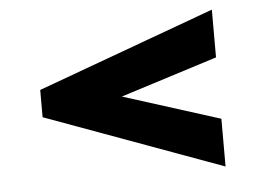

<svg xmlns="http://www.w3.org/2000/svg" viewBox="-40 -590 761 561"><g transform="rotate(-5 340.0 -310.0)"><path d="M80 -350 600 -540V-400L316 -310L600 -220V-80L80 -270Z"/></g></svg>

Font: Goli Bold
Style: Regular
Weight: 700
Designer: jaikishan Patel
Foundry: MagicType
Version: Version 1.000